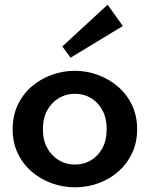

<svg xmlns="http://www.w3.org/2000/svg" viewBox="-20 -785 639 819"><path d="M299 14Q248 14 200 -3.5Q152 -21 114.5 -53.5Q77 -86 55.5 -131.5Q34 -177 34 -234Q34 -291 55.5 -337Q77 -383 114.5 -415.5Q152 -448 200 -465.5Q248 -483 299 -483Q350 -483 397.5 -465.5Q445 -448 483 -415.5Q521 -383 543 -337Q565 -291 565 -234Q565 -177 543.5 -131.5Q522 -86 485 -53.5Q448 -21 400 -3.5Q352 14 299 14ZM299 -83Q338 -83 368.5 -101.5Q399 -120 417 -153.5Q435 -187 435 -234Q435 -281 417 -314.5Q399 -348 368.5 -366.5Q338 -385 299 -385Q262 -385 231 -366.5Q200 -348 181.5 -314.5Q163 -281 163 -234Q163 -187 181.5 -153.5Q200 -120 231 -101.5Q262 -83 299 -83ZM281 -539 246 -587 439 -765 504 -674Z"/></svg>

Font: BioRhyme ExtraBold
Style: Bold
Weight: 700
Version: Version 1.600;gftools[0.9.33]